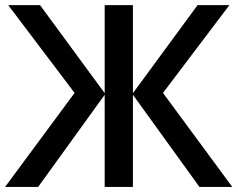

<svg xmlns="http://www.w3.org/2000/svg" viewBox="-20 -734 933 754"><path d="M391.1 -713.9H502V-368.2L755.9 -713.9H880.9L620.1 -369.1L892.1 0H763.2L502 -361.8V0H391.1V-361.8L129.9 0H0L272.9 -369.1L12.2 -713.9H137.2L391.1 -368.2Z"/></svg>

Font: OpenSans-Semibold
Style: Regular
Weight: 600
Foundry: Ascender Corporation
Version: Version 1.10